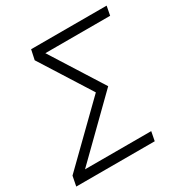

<svg xmlns="http://www.w3.org/2000/svg" viewBox="-167 -823 902 947"><g transform="rotate(-30 284.0 -349.0)"><path d="M443 0H-4L7 -56L312 -354L130 -642L142 -698H572L562 -646H193L380 -350L76 -52H453Z"/></g></svg>

Font: IBM Plex Sans Light
Style: Italic
Weight: 300
Italic angle: -11.31°
Designer: Mike Abbink, Paul van der Laan, Pieter van Rosmalen
Foundry: Bold Monday
Version: Version 3.201